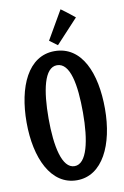

<svg xmlns="http://www.w3.org/2000/svg" viewBox="-105 -1014 713 1100"><g transform="rotate(-10 252.0 -464.5)"><path d="M480 -350C480 -557 411 -725 252 -725C98 -725 24 -557 24 -350C24 -142 101 26 252 26C401 26 480 -142 480 -350ZM352 -350C352 -188 324 -56 252 -56C179 -56 152 -188 152 -350C152 -512 178 -643 252 -643C329 -643 352 -512 352 -350ZM232 -789 278 -755 407 -894C407 -894 361 -932 328 -955Z"/></g></svg>

Font: Rum Raisin
Style: Regular
Weight: 400
Designer: Astigmatic (AOETI)
Foundry: Astigmatic (AOETI)
Version: Version 1.000